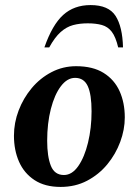

<svg xmlns="http://www.w3.org/2000/svg" viewBox="-20 -727 547 757"><path d="M219 10Q157 10 116 -17Q75 -44 55 -89.5Q35 -135 35 -192Q35 -243 53.5 -291.5Q72 -340 105 -379.5Q138 -419 183 -442.5Q228 -466 280 -466Q346 -466 388.5 -439.5Q431 -413 451.5 -367.5Q472 -322 472 -264Q472 -216 454 -167.5Q436 -119 403 -79Q370 -39 323.5 -14.5Q277 10 219 10ZM232 -37Q264 -37 288.5 -72Q313 -107 327 -164.5Q341 -222 341 -288Q341 -355 326 -387.5Q311 -420 276 -420Q245 -420 220 -387Q195 -354 180.5 -297.5Q166 -241 166 -172Q166 -110 180.5 -73.5Q195 -37 232 -37ZM155 -540Q186 -629 229 -668Q272 -707 337 -707Q408 -707 435.5 -664.5Q463 -622 465 -540H446Q436 -582 420.5 -602Q405 -622 381.5 -628.5Q358 -635 326 -635Q294 -635 268 -628Q242 -621 219 -600.5Q196 -580 174 -540Z"/></svg>

Font: Spectral
Style: Bold Italic
Weight: 700
Italic angle: -10°
Designer: Jean-Baptiste Levee
Foundry: Production Type
Version: Version 2.001